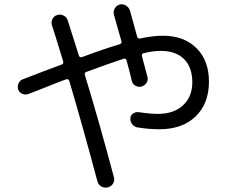

<svg xmlns="http://www.w3.org/2000/svg" viewBox="-20 -803 1040 878"><path d="M109.4 -373Q95.7 -368.2 82 -374Q68.4 -379.9 63.5 -392.6Q58.6 -406.2 64 -419.9Q69.3 -433.6 82 -439.5Q182.6 -478.5 261.7 -507.8Q272.5 -511.7 268.6 -523.4Q223.6 -670.9 217.8 -686.5Q212.9 -701.2 219.7 -715.8Q226.6 -730.5 242.2 -734.4Q256.8 -739.3 271.5 -731.4Q286.1 -723.6 290 -709Q324.2 -602.5 340.8 -548.8Q344.7 -538.1 355.5 -542Q454.1 -579.1 527.3 -600.6Q538.1 -604.5 535.2 -615.2Q529.3 -634.8 518.1 -674.8Q506.8 -714.8 501 -735.4Q497.1 -750 504.4 -763.7Q511.7 -777.3 527.3 -782.2Q542 -786.1 555.7 -777.8Q569.3 -769.5 574.2 -754.9L607.4 -634.8Q610.4 -625 621.1 -627Q677.7 -639.6 725.6 -639.6Q821.3 -639.6 878.4 -583Q935.5 -526.4 935.5 -429.7Q935.5 -329.1 874.5 -270.5Q813.5 -211.9 709 -211.9Q659.2 -211.9 606.4 -220.7Q592.8 -223.6 584 -235.8Q575.2 -248 576.2 -262.7Q577.1 -276.4 588.9 -284.2Q600.6 -292 615.2 -290Q665 -282.2 702.1 -282.2Q774.4 -282.2 816.9 -321.3Q859.4 -360.4 859.4 -426.8Q859.4 -495.1 821.8 -532.7Q784.2 -570.3 715.8 -570.3Q677.7 -570.3 636.7 -559.6Q627 -557.6 628.9 -546.9Q633.8 -528.3 643.1 -493.2Q652.3 -458 654.3 -451.2Q658.2 -436.5 649.9 -423.8Q641.6 -411.1 627 -407.2Q613.3 -403.3 600.1 -410.6Q586.9 -418 583 -431.6Q581.1 -440.4 572.8 -474.1Q564.5 -507.8 558.6 -527.3Q554.7 -538.1 544.9 -534.2Q473.6 -510.7 376 -474.6Q364.3 -470.7 368.2 -460Q436.5 -235.4 501 7.8Q504.9 22.5 497.1 36.1Q489.3 49.8 473.1 53.7Q457 57.6 443.4 49.8Q429.7 42 425.8 27.3Q355.5 -235.4 296.9 -432.6Q293 -443.4 283.2 -440.4Q259.8 -432.6 232.4 -421.4Q205.1 -410.2 168.9 -396Q132.8 -381.8 109.4 -373Z"/></svg>

Font: Rounded-X Mgen+ 1m regular
Style: Regular
Weight: 400
Designer: [Source Han Sans]
Ryoko NISHIZUKA  (kana & ideographs); Paul D. Hunt (Latin, Greek & Cyrillic); Wenlong ZHANG  (bopomofo
Version: Version 1.059.20150602